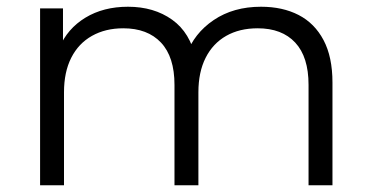

<svg xmlns="http://www.w3.org/2000/svg" viewBox="-20 -550 1101 570"><path d="M99 0V-525H167V-383L156 -408Q180 -465 233.5 -497.5Q287 -530 360 -530Q437 -530 491 -491.5Q545 -453 561 -376L533 -387Q556 -451 614.5 -490.5Q673 -530 755 -530Q819 -530 866.5 -505.5Q914 -481 940.5 -431Q967 -381 967 -305V0H896V-298Q896 -381 856.5 -423.5Q817 -466 745 -466Q691 -466 651.5 -443.5Q612 -421 590.5 -378.5Q569 -336 569 -276V0H498V-298Q498 -381 458 -423.5Q418 -466 346 -466Q293 -466 253 -443.5Q213 -421 191.5 -378.5Q170 -336 170 -276V0Z"/></svg>

Font: Montserrat Thin
Style: Regular
Weight: 400
Version: Version 9.000